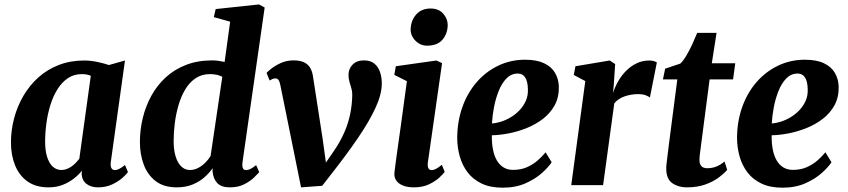

<svg xmlns="http://www.w3.org/2000/svg" viewBox="-20 -837 3832 868"><path d="M481 -105Q478.5 -84.5 484 -76.2Q489.5 -68 500 -68Q507.5 -68 518 -73Q528.5 -78 545 -91L558.5 -59Q552.5 -50 534.2 -33.5Q516 -17 487.5 -3.5Q459 10 423 10Q391.5 10 371.2 -5.5Q351 -21 349 -51L350.5 -65.5Q335.5 -46.5 313.2 -29.2Q291 -12 262.8 -1Q234.5 10 199 10Q141.5 10 103.8 -17.2Q66 -44.5 47.8 -90.5Q29.5 -136.5 29.5 -192.5Q29.5 -248.5 43.8 -302.2Q58 -356 85.5 -403.2Q113 -450.5 153.2 -486.8Q193.5 -523 245.8 -543.2Q298 -563.5 361 -563.5Q389 -563.5 420 -557Q451 -550.5 472.5 -543L545 -563.5ZM390.5 -494.5Q381.5 -498.5 371.2 -500.2Q361 -502 350 -502Q314 -502 286.8 -483.5Q259.5 -465 239.8 -433.5Q220 -402 207.8 -362.2Q195.5 -322.5 189.8 -279.8Q184 -237 184 -196.5Q184 -155.5 193.2 -126.8Q202.5 -98 219 -83.2Q235.5 -68.5 257.5 -68.5Q270 -68.5 281.2 -72.8Q292.5 -77 302.8 -84Q313 -91 322 -100.2Q331 -109.5 338.5 -119Z M1076.5 -105Q1074 -87 1077.8 -77.5Q1081.5 -68 1092.5 -68Q1100.5 -68 1110.8 -72.5Q1121 -77 1138 -90.5L1152 -58.5Q1145.5 -51 1128.5 -34.5Q1111.5 -18 1084.2 -4Q1057 10 1019.5 10Q981 10 962.8 -8.8Q944.5 -27.5 941 -61.5V-76.5Q927.5 -56.5 905 -36.2Q882.5 -16 851 -3Q819.5 10 779 10Q720.5 10 683.8 -18.2Q647 -46.5 629.8 -93Q612.5 -139.5 612.5 -195Q612.5 -250 625.5 -303.5Q638.5 -357 664.2 -404Q690 -451 729 -487Q768 -523 820.8 -543.5Q873.5 -564 940 -564Q953 -564 967.5 -562Q982 -560 995.5 -557L1020.5 -739L946.5 -759.5L955 -796L1151 -817L1176.5 -803ZM985 -490Q973.5 -496 959.2 -499Q945 -502 929 -502Q892 -502 864.2 -483.2Q836.5 -464.5 817.5 -432.8Q798.5 -401 787 -361.5Q775.5 -322 770.2 -279.8Q765 -237.5 765 -198.5Q765 -159 774 -129.8Q783 -100.5 799.5 -84.5Q816 -68.5 838.5 -68.5Q858 -68.5 875.8 -77.8Q893.5 -87 908 -101.5Q922.5 -116 932 -131.5Z M1247 -454Q1244 -469 1238.8 -475.8Q1233.5 -482.5 1225.5 -482.5Q1217 -482.5 1211 -479.5Q1205 -476.5 1199 -473L1185 -507.5Q1190 -513.5 1207 -527Q1224 -540.5 1249.8 -552.2Q1275.5 -564 1307 -564Q1335.5 -564 1353.5 -555.8Q1371.5 -547.5 1381.2 -532Q1391 -516.5 1394.5 -494.5L1438.5 -210L1461 -46.5L1419.5 -53L1489.5 -154.5Q1518.5 -197 1536.5 -238.2Q1554.5 -279.5 1563.2 -322Q1572 -364.5 1572.5 -410Q1572.5 -425 1568.2 -438.8Q1564 -452.5 1559.8 -467.2Q1555.5 -482 1555.5 -498Q1555.5 -526 1574.2 -545Q1593 -564 1625.5 -564Q1655 -564 1672.8 -549.2Q1690.5 -534.5 1698.2 -510.8Q1706 -487 1706 -461Q1706.5 -412 1677.8 -349.8Q1649 -287.5 1597.8 -212.5Q1546.5 -137.5 1479 -51.5L1436.5 3L1341 10L1304.5 -170.5Z M1851.5 10Q1821 10 1800.2 1.2Q1779.5 -7.5 1770 -23Q1760.5 -38.5 1763.5 -60Q1766 -81.5 1770.2 -112.5Q1774.5 -143.5 1780 -182.8Q1785.5 -222 1792 -268Q1798.5 -314 1805.2 -365Q1812 -416 1819.5 -470L1762.5 -498.5L1769.5 -537.5L1953 -563.5L1978.5 -551.5L1914.5 -104Q1912 -86 1916.5 -77Q1921 -68 1931 -68Q1940 -68 1950.5 -73.2Q1961 -78.5 1977.5 -92L1990.5 -60Q1984.5 -51.5 1966.8 -34.8Q1949 -18 1920 -4Q1891 10 1851.5 10ZM1910.5 -630.5Q1879.5 -630.5 1857.2 -654Q1835 -677.5 1836.5 -707.5Q1838.5 -745.5 1862 -772Q1885.5 -798.5 1927 -798.5Q1963 -798.5 1983.5 -775.5Q2004 -752.5 2004 -724Q2003.5 -685 1980.5 -657.8Q1957.5 -630.5 1910.5 -630.5Z M2474 -103.5Q2460.5 -82.5 2430.8 -55.5Q2401 -28.5 2356.2 -8.5Q2311.5 11.5 2252.5 11.5Q2196 11.5 2156.8 -7.5Q2117.5 -26.5 2093.5 -58.5Q2069.5 -90.5 2058.5 -130Q2047.5 -169.5 2047 -211Q2047 -287 2070 -352Q2093 -417 2134.5 -465Q2176 -513 2232.2 -540Q2288.5 -567 2353.5 -567Q2406.5 -567 2440 -551Q2473.5 -535 2489.5 -507.2Q2505.5 -479.5 2506.5 -445.5Q2507.5 -397.5 2487.8 -361.5Q2468 -325.5 2435 -300Q2402 -274.5 2361.5 -258.2Q2321 -242 2279.8 -234Q2238.5 -226 2203.5 -225.5Q2203 -189 2208.8 -160.2Q2214.5 -131.5 2226.5 -111.2Q2238.5 -91 2256.8 -80Q2275 -69 2299 -69Q2335 -69 2362.5 -81.2Q2390 -93.5 2410.8 -111.8Q2431.5 -130 2446.5 -148.5ZM2321 -504.5Q2291.5 -504.5 2270.2 -483Q2249 -461.5 2235 -427Q2221 -392.5 2213.5 -353.5Q2206 -314.5 2204 -279Q2223.5 -280 2246 -287.2Q2268.5 -294.5 2290 -307.5Q2311.5 -320.5 2329.2 -339.2Q2347 -358 2357.5 -382Q2368 -406 2366.5 -435.5Q2365.5 -470 2354 -487.2Q2342.5 -504.5 2321 -504.5Z M2562.5 0 2626 -470.5 2574 -498 2581.5 -537.5 2736.5 -563.5 2761 -547.5 2755 -456.5 2751.5 -416.5Q2760 -444 2775.2 -470.5Q2790.5 -497 2811.8 -518Q2833 -539 2859 -551.2Q2885 -563.5 2915.5 -563.5Q2928 -563.5 2936.8 -560.5Q2945.5 -557.5 2949.5 -554.5L2918 -396Q2914.5 -400 2900.5 -405.8Q2886.5 -411.5 2864.5 -411.5Q2848.5 -411.5 2832.8 -408.8Q2817 -406 2802.8 -401Q2788.5 -396 2776.8 -388Q2765 -380 2757 -369.5L2706.5 0Z M3150 -186.5Q3148 -169.5 3146.2 -156.8Q3144.5 -144 3143.2 -133.8Q3142 -123.5 3142 -114Q3142 -95.5 3150.8 -86Q3159.5 -76.5 3177 -76.5Q3199.5 -76.5 3218.8 -84.2Q3238 -92 3255.5 -107L3267.5 -69Q3253.5 -52.5 3229 -34.2Q3204.5 -16 3168.8 -3Q3133 10 3084 10Q3046.5 10 3019 -9.2Q2991.5 -28.5 2992 -76.5Q2992 -79.5 2992.2 -85.2Q2992.5 -91 2994 -102.5Q2995.5 -114 2997.8 -133.8Q3000 -153.5 3004 -184.5L3042 -478H2977L2987 -526.5L3055.5 -549.5Q3069 -562 3083 -585.8Q3097 -609.5 3109.8 -637.2Q3122.5 -665 3132 -688.5H3219.5L3198 -551H3304L3294 -478H3188Z M3739 -103.5Q3725.5 -82.5 3695.8 -55.5Q3666 -28.5 3621.2 -8.5Q3576.5 11.5 3517.5 11.5Q3461 11.5 3421.8 -7.5Q3382.5 -26.5 3358.5 -58.5Q3334.5 -90.5 3323.5 -130Q3312.5 -169.5 3312 -211Q3312 -287 3335 -352Q3358 -417 3399.5 -465Q3441 -513 3497.2 -540Q3553.5 -567 3618.5 -567Q3671.5 -567 3705 -551Q3738.5 -535 3754.5 -507.2Q3770.5 -479.5 3771.5 -445.5Q3772.5 -397.5 3752.8 -361.5Q3733 -325.5 3700 -300Q3667 -274.5 3626.5 -258.2Q3586 -242 3544.8 -234Q3503.5 -226 3468.5 -225.5Q3468 -189 3473.8 -160.2Q3479.5 -131.5 3491.5 -111.2Q3503.5 -91 3521.8 -80Q3540 -69 3564 -69Q3600 -69 3627.5 -81.2Q3655 -93.5 3675.8 -111.8Q3696.5 -130 3711.5 -148.5ZM3586 -504.5Q3556.5 -504.5 3535.2 -483Q3514 -461.5 3500 -427Q3486 -392.5 3478.5 -353.5Q3471 -314.5 3469 -279Q3488.5 -280 3511 -287.2Q3533.5 -294.5 3555 -307.5Q3576.5 -320.5 3594.2 -339.2Q3612 -358 3622.5 -382Q3633 -406 3631.5 -435.5Q3630.5 -470 3619 -487.2Q3607.5 -504.5 3586 -504.5Z"/></svg>

Font: Merriweather 28pt ExtraBold
Style: Italic
Weight: 800
Italic angle: -7.8°
Version: Version 2.101